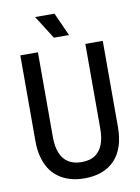

<svg xmlns="http://www.w3.org/2000/svg" viewBox="-93 -901 713 977"><g transform="rotate(-10 263.5 -413.0)"><path d="M264 13Q222 13 188 2.5Q154 -8 128 -27.5Q102 -47 85 -74.5Q68 -102 59 -137.5Q50 -173 50 -216V-660H141V-221Q141 -174 154 -140.5Q167 -107 194.5 -89Q222 -71 264 -71Q307 -71 333.5 -89Q360 -107 373 -140.5Q386 -174 386 -221V-660H476V-216Q476 -104 420.5 -45.5Q365 13 264 13ZM234 -719 158 -839H258L312 -719Z"/></g></svg>

Font: Bricolage Grotesque 72pt SemiCondensed
Style: Regular
Weight: 400
Width: 4
Designer: Mathieu Triay
Foundry: Atelier Triay
Version: Version 1.001;gftools[0.9.33.dev8+g029e19f]